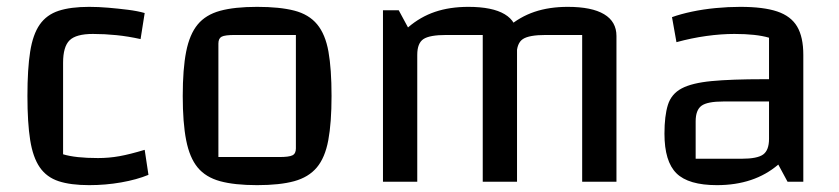

<svg xmlns="http://www.w3.org/2000/svg" viewBox="-20 -530 2448 560"><path d="M240 10Q186 10 151 -1.5Q116 -13 96 -42Q76 -71 68 -121.5Q60 -172 60 -250Q60 -329 68 -379.5Q76 -430 96 -458.5Q116 -487 151 -498.5Q186 -510 240 -510Q267 -510 296 -507.5Q325 -505 353 -501.5Q381 -498 402 -492L390 -416Q354 -424 319.5 -427.5Q285 -431 251 -431Q202 -431 183 -412.5Q164 -394 164 -347V-80Q200 -69 266 -69Q298 -69 328.5 -74.5Q359 -80 402 -93L413 -20Q379 -6 333.5 2Q288 10 240 10Z M730 10Q664 10 622 -1.5Q580 -13 556.5 -41.5Q533 -70 523 -121Q513 -172 513 -250Q513 -329 523 -379.5Q533 -430 556.5 -458.5Q580 -487 622 -498.5Q664 -510 730 -510Q796 -510 838.5 -499Q881 -488 905 -459Q929 -430 938 -379.5Q947 -329 947 -250Q947 -172 937.5 -121Q928 -70 904 -41.5Q880 -13 838 -1.5Q796 10 730 10ZM617 -72H795Q823 -72 833 -77Q843 -82 843 -97V-428H665Q636 -428 626.5 -423Q617 -418 617 -403Z M1097 0V-500H1143L1170 -450Q1206 -481 1249 -495.5Q1292 -510 1346 -510Q1416 -510 1452 -488.5Q1488 -467 1488 -425V0H1388V-428H1282Q1233 -428 1215 -416Q1197 -404 1197 -370V0ZM1388 0V-500L1460 -450Q1496 -481 1539 -495.5Q1582 -510 1636 -510Q1706 -510 1742 -488.5Q1778 -467 1778 -425V0H1678V-428H1572Q1523 -428 1505 -416Q1487 -404 1487 -370V0Z M2071 10Q1988 10 1953 -24.5Q1918 -59 1918 -140Q1918 -192 1928 -224Q1938 -256 1968 -272Q1998 -288 2055.5 -293.5Q2113 -299 2208 -299H2253V-234H2090Q2043 -234 2026 -221.5Q2009 -209 2009 -176V-67H2143Q2189 -67 2206 -79.5Q2223 -92 2223 -125V-420Q2186 -431 2122 -431Q2083 -431 2040 -425Q1997 -419 1953 -407L1940 -480Q1965 -489 1998 -496Q2031 -503 2067.5 -506.5Q2104 -510 2139 -510Q2207 -510 2247 -496.5Q2287 -483 2305 -452.5Q2323 -422 2323 -370V0H2277L2250 -50Q2180 10 2071 10Z"/></svg>

Font: Changa ExtraLight
Style: Regular
Weight: 400
Version: Version 3.002; ttfautohint (v1.8.2)